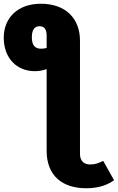

<svg xmlns="http://www.w3.org/2000/svg" viewBox="-48 -781 629 1025"><path d="M503 78C479 89 463 97 434 97C399 97 379 78 379 40V-564C379 -681 304 -761 170 -761C44 -761 -28 -683 -28 -580C-28 -472 40 -401 138 -401C163 -401 183 -406 201 -412V24C201 158 286 224 412 224C481 224 528 205 561 181ZM171 -521C139 -521 122 -539 122 -582C122 -621 136 -641 163 -641C189 -641 201 -624 201 -591V-525C191 -522 181 -521 171 -521Z"/></svg>

Font: Fira Sans ExtraBold
Style: Regular
Weight: 800
Designer: bBox Type GmbH & Carrois Corporate GbR & Edenspiekermann AG
Foundry: bBox Type GmbH & Carrois Corporate GbR & Edenspiekermann AG
Version: Version 4.300;PS 004.300;hotconv 1.0.88;makeotf.lib2.5.64775